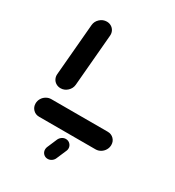

<svg xmlns="http://www.w3.org/2000/svg" viewBox="-162 -616 781 856"><g transform="rotate(30 228.0 -188.0)"><path d="M429.3 -51.9Q429.3 -37.8 422.2 -25.9Q415.2 -14.1 403.3 -7Q391.5 0 377.8 0H87.4Q68.9 0 56.5 -12.6Q44.1 -25.2 44.1 -43.7Q44.1 -57.4 51.1 -69.3Q58.1 -81.1 70 -88.1Q81.9 -95.2 95.6 -95.2H385.9Q404.4 -95.2 416.9 -82.8Q429.3 -70.4 429.3 -51.9ZM106.3 -157.8Q93.3 -157.8 82.8 -164.1Q72.2 -170.4 66.9 -181.3Q61.5 -192.2 62.6 -205.2L85.6 -471.1Q87.4 -490.7 102.6 -504.6Q117.8 -518.5 137.4 -518.5Q150.4 -518.5 160.7 -512.2Q171.1 -505.9 176.5 -495Q181.9 -484.1 180.7 -471.1L157.8 -205.2Q155.9 -185.6 140.9 -171.7Q125.9 -157.8 106.3 -157.8ZM183.3 112.6Q183.3 106.3 185.6 100L207 50Q211.1 39.6 220.4 32.8Q229.6 25.9 240.7 25.9Q254.1 25.9 263 35.2Q271.9 44.4 271.9 57Q271.9 64.1 269.3 69.6L247.8 119.6Q244.1 130 234.6 136.9Q225.2 143.7 214.1 143.7Q200.7 143.7 192 134.6Q183.3 125.6 183.3 112.6Z"/></g></svg>

Font: 26F Galaxy Sans Extra Bold
Style: Italic
Weight: 800
Italic angle: -5°
Designer: C₂₉H₂₅N₃O₅
Version: Version 1.200